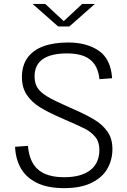

<svg xmlns="http://www.w3.org/2000/svg" viewBox="-20 -962 660 994"><path d="M327.5 -685.5Q244 -685.5 201.5 -655.8Q159 -626 159 -566.5Q159 -531 174.2 -507.2Q189.5 -483.5 226.2 -461.5Q263 -439.5 336.5 -407.5Q419 -372 464.5 -345Q510 -318 536 -281.2Q562 -244.5 562 -190.5Q562 -135 536.2 -89.2Q510.5 -43.5 454.5 -15.8Q398.5 12 312 12Q225 12 169.2 -16.2Q113.5 -44.5 87 -92.5Q60.5 -140.5 58 -202L124.5 -207Q132 -122.5 178 -83.5Q224 -44.5 312 -44.5Q399.5 -44.5 447 -80.8Q494.5 -117 494.5 -187Q494.5 -228 472.5 -254Q450.5 -280 418.8 -296Q387 -312 298.5 -350.5Q228 -381 185.2 -407.8Q142.5 -434.5 118 -472Q93.5 -509.5 93.5 -563Q93.5 -622 121.8 -662Q150 -702 203.5 -722Q257 -742 333 -742Q429 -742 491.2 -699.5Q553.5 -657 560.5 -557L495 -552Q490 -599 469.8 -628.5Q449.5 -658 414.2 -671.8Q379 -685.5 327.5 -685.5ZM281 -825H339L471 -941.5H405.5L310 -852.5L214.5 -941.5H149Z"/></svg>

Font: Monaspace Neon Var ExtraLight
Style: Regular
Weight: 200
Designer: Riley Cran and the Lettermatic Team
Version: Version 1.200 (Monaspace Neon Var)